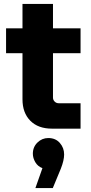

<svg xmlns="http://www.w3.org/2000/svg" viewBox="-20 -658 467 982"><path d="M246 0Q175 0 135 -40.5Q95 -81 95 -150V-638H251V-159Q251 -147 259.5 -138.5Q268 -130 280 -130H392V0ZM11 -386V-513H392V-386ZM161 304 197 202Q173 193 160.5 171.5Q148 150 148 128Q148 94 171.5 71Q195 48 227 48Q264 48 286 73Q308 98 308 132Q308 162 291 205L250 304Z"/></svg>

Font: MuseoModerno Thin
Style: Bold
Weight: 700
Version: Version 1.003